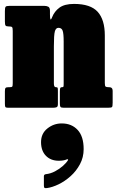

<svg xmlns="http://www.w3.org/2000/svg" viewBox="-20 -550 600 980"><path d="M27 -415H25Q12 -415 8.5 -419.5Q5 -424 5 -440.5V-493.5Q5 -511 8.8 -515.5Q12.5 -520 28 -520H207Q218.5 -520 226.8 -515.5Q235 -511 235 -495V-477Q235 -458.5 237.2 -452.2Q239.5 -446 245.5 -461Q257.5 -492 283.5 -511Q309.5 -530 358 -530Q442 -530 478.5 -489.8Q515 -449.5 515 -369V-126.5Q515 -111.5 518.8 -108.2Q522.5 -105 534 -105H537Q555 -105 555 -86.5V-26Q555 -7.5 551.8 -3.8Q548.5 0 531 0H305.5Q291.5 0 288.5 -4.5Q285.5 -9 285.5 -23V-82Q285.5 -92.5 287 -98.8Q288.5 -105 296.5 -105H297Q303 -105 304 -108.2Q305 -111.5 305 -124.5V-338Q305 -378.5 299.8 -393.2Q294.5 -408 278.5 -408Q265 -408 260 -389.8Q255 -371.5 255 -313V-124.5Q255 -105 264.5 -105H265.5Q272.5 -105 274 -102Q275.5 -99 275.5 -86.5V-18.5Q275.5 -5.5 269 -2.8Q262.5 0 250.5 0H21Q9.5 0 7.2 -4.2Q5 -8.5 5 -20.5V-84Q5 -97.5 8.5 -101.2Q12 -105 25 -105H30Q40 -105 42.5 -107.8Q45 -110.5 45 -126V-392Q45 -407.5 41.8 -411.2Q38.5 -415 27 -415ZM189.5 175.5Q189.5 131.5 221.8 105.8Q254 80 295 80Q345.5 80 376.2 113Q407 146 407 211Q407 253 388.2 288Q369.5 323 340.5 349Q311.5 375 279 390.8Q246.5 406.5 219 410Q210.5 411 207.2 408.8Q204 406.5 204 397V349.5Q204 340.5 214 339Q238 336.5 260.8 324.5Q283.5 312.5 301.2 296.8Q319 281 327 267.5Q328.5 265 326.8 263.5Q325 262 321 263.5Q305.5 270.5 280 270.5Q239 270.5 214.2 245Q189.5 219.5 189.5 175.5Z"/></svg>

Font: Besley* Condensed Fatface
Style: Regular
Weight: 900
Width: 3
Designer: Owen Earl
Foundry: indestructible type*
Version: Version 3.000; ttfautohint (v1.8.3)